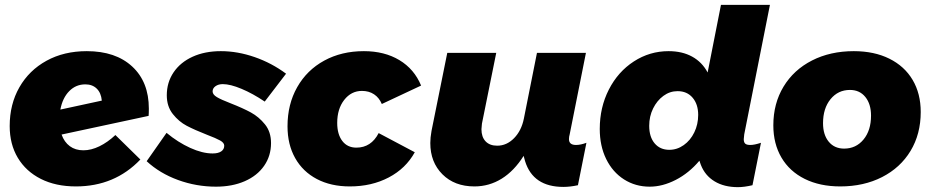

<svg xmlns="http://www.w3.org/2000/svg" viewBox="-20 -762 3838 792"><path d="M594 -314Q594 -294 593 -284L234 -207Q245 -176 268 -159Q291 -142 324 -142Q356 -142 390 -158.5Q424 -175 456 -205L559 -104Q453 7 293 7Q210 7 148.5 -24Q87 -55 53.5 -111Q20 -167 20 -242Q20 -332 60 -402Q100 -472 172 -511.5Q244 -551 338 -551Q457 -551 525.5 -487.5Q594 -424 594 -314ZM400 -347Q397 -379 379 -396.5Q361 -414 332 -414Q293 -414 265.5 -386Q238 -358 229 -310Z M585 -97 667 -214Q714 -175 764.5 -152Q815 -129 857 -129Q880 -129 892.5 -137.5Q905 -146 905 -161Q905 -173 888 -182.5Q871 -192 834 -206Q783 -226 750.5 -243Q718 -260 693 -291.5Q668 -323 668 -369Q668 -422 696 -463.5Q724 -505 774.5 -528Q825 -551 891 -551Q960 -551 1030.5 -526.5Q1101 -502 1160 -458L1072 -343Q1023 -376 976.5 -395.5Q930 -415 899 -415Q881 -415 869 -406.5Q857 -398 857 -385Q857 -372 874.5 -361.5Q892 -351 931 -336Q982 -316 1015 -298Q1048 -280 1073 -249Q1098 -218 1098 -172Q1098 -119 1069.5 -78Q1041 -37 989.5 -14.5Q938 8 871 8Q790 8 714.5 -19.5Q639 -47 585 -97Z M1166 -241Q1166 -332 1206 -402.5Q1246 -473 1317.5 -512Q1389 -551 1481 -551Q1566 -551 1627.5 -514Q1689 -477 1717 -409L1555 -333Q1544 -359 1523 -373Q1502 -387 1473 -387Q1429 -387 1400 -350Q1371 -313 1371 -255Q1371 -208 1392 -180.5Q1413 -153 1450 -153Q1511 -153 1542 -213L1691 -134Q1654 -67 1583.5 -30Q1513 7 1423 7Q1345 7 1287 -23.5Q1229 -54 1197.5 -110Q1166 -166 1166 -241Z M2330 -208Q2327 -198 2327 -188Q2327 -164 2356 -164Q2375 -164 2399 -173L2364 2Q2332 9 2304 9Q2179 9 2146 -97L2140 -119Q2101 -57 2049.5 -25Q1998 7 1937 7Q1855 7 1805 -43Q1755 -93 1755 -172Q1755 -194 1760 -222L1825 -544H2027L1968 -252Q1966 -236 1966 -229Q1966 -197 1983 -179Q2000 -161 2031 -161Q2070 -161 2100.5 -192Q2131 -223 2141 -273L2195 -544H2397Z M3050 -208Q3048 -192 3048 -188Q3048 -175 3054 -169.5Q3060 -164 3075 -164Q3092 -164 3119 -173L3084 2Q3050 10 3024 10Q2967 10 2927.5 -14Q2888 -38 2871 -82L2865 -99Q2822 -48 2767.5 -20Q2713 8 2660 8Q2601 8 2554 -22Q2507 -52 2480.5 -106Q2454 -160 2454 -230Q2454 -319 2491.5 -392.5Q2529 -466 2594.5 -508.5Q2660 -551 2738 -551Q2794 -551 2835 -528.5Q2876 -506 2899 -463L2954 -742H3156ZM2775 -386Q2743 -386 2716.5 -366.5Q2690 -347 2674 -314.5Q2658 -282 2658 -243Q2658 -197 2680.5 -170.5Q2703 -144 2741 -144Q2773 -144 2800.5 -163.5Q2828 -183 2844 -216Q2860 -249 2860 -288Q2860 -332 2837 -359Q2814 -386 2775 -386Z M3778 -300Q3778 -209 3736 -139.5Q3694 -70 3618.5 -31.5Q3543 7 3446 7Q3362 7 3299.5 -24Q3237 -55 3203.5 -112Q3170 -169 3170 -245Q3170 -335 3212 -404.5Q3254 -474 3329.5 -512.5Q3405 -551 3502 -551Q3586 -551 3648.5 -520Q3711 -489 3744.5 -432.5Q3778 -376 3778 -300ZM3375 -254Q3375 -206 3398.5 -177.5Q3422 -149 3462 -149Q3511 -149 3542 -186.5Q3573 -224 3573 -285Q3573 -333 3549.5 -362Q3526 -391 3486 -391Q3437 -391 3406 -353Q3375 -315 3375 -254Z"/></svg>

Font: TypoPRO Montserrat Alternates
Style: Italic
Weight: 800
Italic angle: -11.3°
Designer: Julieta Ulanovsky
Foundry: Julieta Ulanovsky
Version: Version 6.001